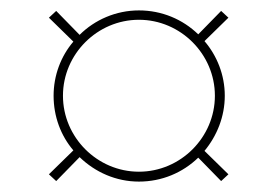

<svg xmlns="http://www.w3.org/2000/svg" viewBox="-20 -579 533 369"><path d="M247 -230C291 -230 331 -247 361 -276L405 -231L419 -244L373 -289C397 -318 412 -355 412 -395C412 -435 397 -472 373 -500L419 -545L405 -558L361 -513C331 -542 291 -559 247 -559C203 -559 162 -541 133 -512L88 -558L74 -545L121 -499C97 -471 83 -434 83 -395C83 -355 97 -318 121 -290L74 -244L88 -231L133 -277C163 -248 203 -230 247 -230ZM247 -249C167 -249 101 -315 101 -395C101 -475 167 -541 247 -541C327 -541 393 -475 393 -395C393 -315 327 -249 247 -249Z"/></svg>

Font: Sprat Condensed Thin
Style: Regular
Weight: 100
Width: 3
Designer: Ethan Nakache
Foundry: Collletttivo
Version: Version 2.000;Glyphs 3.2 (3217)